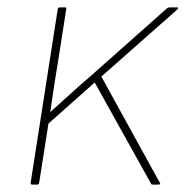

<svg xmlns="http://www.w3.org/2000/svg" viewBox="-20 -499 505 519"><path d="M67 0Q62 0 63 -6L136 -474Q137 -479 142 -479H155Q157 -479 158.5 -478.5Q160 -478 159 -474L138 -340Q132 -304 126.5 -268.5Q121 -233 116 -197H117Q143 -220 168.5 -243.5Q194 -267 220 -289L432 -477Q435 -479 438 -479H459Q461 -479 461.5 -478Q462 -477 460 -474L254 -292L412 -5Q414 -3 412.5 -1.5Q411 0 409 0H393Q389 0 388 -3L236 -276L111 -165L86 -6Q85 -2 84 -1Q83 0 80 0Z"/></svg>

Font: Sofia Sans Thin
Style: Italic
Weight: 250
Italic angle: -9°
Version: Version 4.100-B